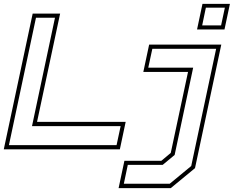

<svg xmlns="http://www.w3.org/2000/svg" viewBox="-24 -770 1206 990"><path d="M-4.5 0 144.5 -700H286L167 -141.5H624L594 0ZM22 -21.5H577L598 -119.5H141L259.5 -678.5H161.5ZM992 -618 1020 -750H1161.5L1133.5 -618ZM1018.5 -639H1116L1135.5 -730.5H1037.5ZM587.5 200 617.5 59H808L856.5 18.5L945.5 -399H715L745 -540H1117L981.5 97L856.5 200ZM614.5 177.5H851L962 86L1090.5 -518.5H761.5L740.5 -421H972L876.5 29L815 80H635Z"/></svg>

Font: Tourney Expanded ExtraLight
Style: Italic
Weight: 200
Width: 7
Italic angle: -12°
Designer: Tyler Finck
Foundry: Etcetera Type Co
Version: Version 1.010; ttfautohint (v1.8.3)